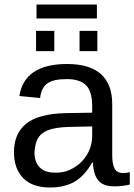

<svg xmlns="http://www.w3.org/2000/svg" viewBox="-20 -822 596 852"><path d="M202 10Q123 10 82.5 -32Q42 -74 42 -147Q42 -229 96 -273Q150 -317 271 -320L389 -322V-351Q389 -417 361.5 -444Q334 -471 276 -471Q216 -471 189.5 -451.5Q163 -432 158 -387L66 -396Q88 -538 278 -538Q378 -538 428 -493Q478 -448 478 -360V-133Q478 -94 488.5 -74Q499 -54 527 -54Q541 -54 556 -58V-3Q521 5 488 5Q439 5 417 -20.5Q395 -46 392 -101H389Q355 -41 310.5 -15.5Q266 10 202 10ZM222 -56Q258 -54 289 -68Q320 -82 342.5 -105Q365 -128 377 -157.5Q389 -187 389 -217V-261L293 -259Q248 -258 218 -251.5Q188 -245 169.5 -231.5Q151 -218 143 -197Q135 -176 133 -146Q133 -103 156 -79.5Q179 -56 222 -56ZM333 -595V-685H412V-595ZM140 -595V-685H221V-595ZM410 -740H142V-802H410Z"/></svg>

Font: Libra Sans
Style: Regular
Weight: 400
Foundry: Context Ltd
Version: Version 1.000; ttfautohint (v1.3)